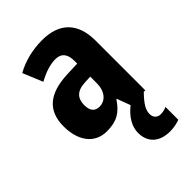

<svg xmlns="http://www.w3.org/2000/svg" viewBox="-235 -655 991 991"><g transform="rotate(-45 260.0 -159.5)"><path d="M390 102C390 72 407 44 450 0H461V-363C461 -495 390 -560 268 -560C196 -560 130 -543 75 -512L120 -403C168 -429 208 -442 247 -442C289 -442 310 -416 310 -366V-346L232 -343C101 -337 31 -283 31 -166C31 -67 78 10 172 10C246 10 285 -16 323 -73H326L353 0H354C304 39 279 85 279 129C279 197 323 241 402 241C433 241 457 234 474 228V134C464 139 449 144 430 144C406 144 390 127 390 102ZM271 -249 310 -251V-203C310 -144 278 -107 235 -107C203 -107 184 -125 184 -169C184 -218 210 -247 271 -249Z"/></g></svg>

Font: Noto Sans Sinhala UI Condensed ExtraBold
Style: Regular
Weight: 800
Width: 3
Designer: Jelle Bosma - Monotype Design Team
Foundry: Monotype Imaging Inc.
Version: Version 2.006